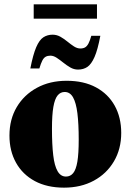

<svg xmlns="http://www.w3.org/2000/svg" viewBox="-20 -848 601 883"><path d="M283.5 -36Q303.5 -36 316.5 -51.8Q329.5 -67.5 335.8 -104.5Q342 -141.5 342 -205.5Q342 -278 336 -326.8Q330 -375.5 316 -400.2Q302 -425 277.5 -425Q258 -425 245 -409.2Q232 -393.5 225.5 -356.8Q219 -320 219 -256Q219 -183 224.8 -134.2Q230.5 -85.5 244.8 -60.8Q259 -36 283.5 -36ZM274.5 15Q196.5 15 140.2 -15.2Q84 -45.5 53.8 -99.5Q23.5 -153.5 23.5 -224.5Q23.5 -299 57 -355.5Q90.5 -412 149.8 -444.2Q209 -476.5 286.5 -476.5Q365.5 -476.5 421.5 -446.2Q477.5 -416 507.5 -362Q537.5 -308 537.5 -236.5Q537.5 -163 504 -106Q470.5 -49 411.2 -17Q352 15 274.5 15ZM441.5 -683.5Q429.5 -619.5 414.8 -586Q400 -552.5 381.8 -540.2Q363.5 -528 339 -528Q320 -528 303.2 -537.8Q286.5 -547.5 271 -560Q255.5 -572.5 240.8 -582.2Q226 -592 211.5 -592Q199 -592 190 -587Q181 -582 174.5 -569.2Q168 -556.5 161 -533H119.5Q132 -597 146.5 -630.8Q161 -664.5 179.5 -676.5Q198 -688.5 222 -688.5Q241 -688.5 257.8 -679Q274.5 -669.5 290 -656.8Q305.5 -644 320.2 -634.5Q335 -625 349.5 -625Q362.5 -625 371.2 -630Q380 -635 386.8 -647.8Q393.5 -660.5 400 -683.5ZM135 -762V-828H426V-762Z"/></svg>

Font: Newsreader 36pt ExtraBold
Style: Regular
Weight: 800
Designer: Hugues Gentile
Foundry: Production Type
Version: Version 1.003